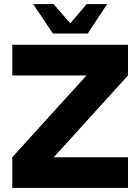

<svg xmlns="http://www.w3.org/2000/svg" viewBox="-20 -919 686 939"><path d="M40 0V-150L403 -550H40V-700H606V-550L243 -150H606V0ZM239 -755 142 -899H242L323.5 -805L404 -899H504L409 -755Z"/></svg>

Font: Urbanist Black
Style: Regular
Weight: 900
Designer: Corey Hu
Foundry: Corey Hu
Version: Version 1.330; ttfautohint (v1.8.4.7-5d5b)